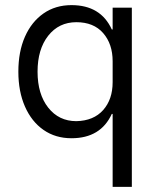

<svg xmlns="http://www.w3.org/2000/svg" viewBox="-20 -530 615 750"><path d="M420 200V-85H416.7Q373.3 10 259.2 10Q196.7 10 150 -22.5Q103.3 -55 77.5 -113.8Q51.7 -172.5 51.7 -250Q51.7 -328.3 77.5 -386.7Q103.3 -445 150 -477.5Q196.7 -510 259.2 -510Q373.3 -510 416.7 -415H420V-500H495V200ZM278.3 -56.7Q345.8 -58.3 382.9 -100Q420 -141.7 420 -209.2V-290.8Q420 -358.3 382.9 -400.8Q345.8 -443.3 278.3 -443.3Q210 -443.3 168.3 -390.4Q126.7 -337.5 126.7 -250Q126.7 -162.5 168.3 -109.6Q210 -56.7 278.3 -56.7Z"/></svg>

Font: Funnel Sans Light
Style: Regular
Weight: 300
Designer: NORD ID, Kristian Moeller
Foundry: Dicotype
Version: Version 1.000